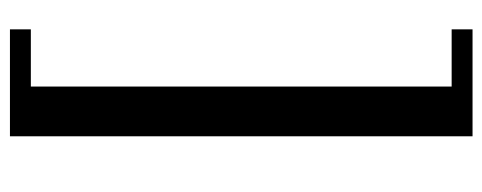

<svg xmlns="http://www.w3.org/2000/svg" viewBox="-312 -428 970 386"><g transform="rotate(-90 173.0 -235.0)"><path d="M92 -700H307V-658H192V188H307V230H92Z"/></g></svg>

Font: PT Serif Caption
Style: Regular
Weight: 400
Designer: A.Korolkova, O.Umpeleva, V.Yefimov
Foundry: ParaType Ltd
Version: Version 1.000W OFL